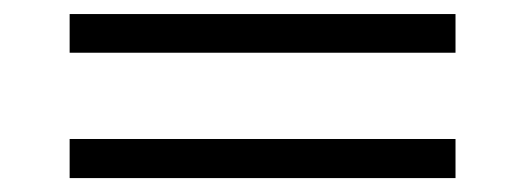

<svg xmlns="http://www.w3.org/2000/svg" viewBox="-20 -485 755 276"><path d="M634.8 -229H80.1V-285.2H634.8ZM634.8 -409.2H80.1V-464.8H634.8Z"/></svg>

Font: Jacques Francois
Style: Regular
Weight: 400
Designer: Manvel Shmavonyan, Alexei Vanyashin
Foundry: Cyreal (www.cyreal.org)
Version: Version 1.003